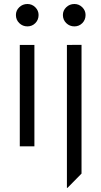

<svg xmlns="http://www.w3.org/2000/svg" viewBox="-20 -721 499 946"><path d="M149.5 -499.7V0H77.5V-499.7ZM58.4 -647.1Q58.4 -669.5 75 -685.4Q91.7 -701.3 115 -701.3Q137.9 -701.3 154 -685.1Q170.1 -669 170.1 -647.1Q170.1 -623.3 154.1 -607.1Q138.1 -591 115 -591Q91.7 -591 75 -607.1Q58.4 -623.3 58.4 -647.1ZM381.7 -499.9V134.3L312.3 204.8H309.7V-499.7ZM289.9 -647.1Q289.9 -669.5 306.5 -685.4Q323.1 -701.3 346.5 -701.3Q369.3 -701.3 385.5 -685.1Q401.6 -669 401.6 -647.1Q401.6 -623.3 385.6 -607.1Q369.6 -591 346.5 -591Q323.1 -591 306.5 -607.1Q289.9 -623.3 289.9 -647.1Z"/></svg>

Font: Lineal Thin
Style: Regular
Weight: 200
Designer: Created by Frank Adebiaye with contributions from Anton Moglia & Ariel Martín Pérez
Created by Frank ADEBIAYE with FontF
Foundry: Velvetyne Type Foundry
Version: Version 2.000;Glyphs 3.2 (3227)